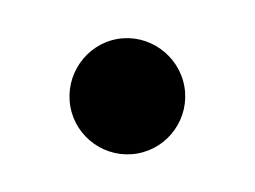

<svg xmlns="http://www.w3.org/2000/svg" viewBox="-32 -150 264 199"><g transform="rotate(-10 100.0 -50.0)"><path d="M40 -50C40 -17 67 10 100 10C133 10 160 -17 160 -50C160 -83 133 -110.5 100 -110.5C67 -110.5 40 -83 40 -50Z"/></g></svg>

Font: Bodoni* 11
Style: Regular
Weight: 400
Version: Version 2.3